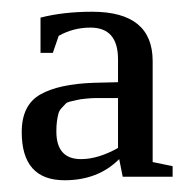

<svg xmlns="http://www.w3.org/2000/svg" viewBox="-20 -685 315 327"><path d="M90 -378Q17 -378 17 -460Q17 -506 48.5 -524Q80 -542 140 -544L181 -545V-584Q181 -638 134 -638Q105 -638 80 -624L70 -595H49V-655Q88 -665 137 -665Q240 -665 240 -581V-409L274 -402V-384H189L183 -414Q147 -378 90 -378ZM76 -462V-461Q76 -414 118 -414Q147 -414 181 -433V-518Q174 -518 160.5 -518Q147 -518 142 -518Q137 -518 126.5 -517Q116 -516 112.5 -515Q109 -514 101.5 -512.5Q94 -511 91.5 -508Q89 -505 85 -501Q81 -497 79.5 -491.5Q78 -486 77 -478.5Q76 -471 76 -462Z"/></svg>

Font: Libra Serif Modern
Style: Regular
Weight: 400
Designer: Stefan Peev, Context Ltd
Foundry: Stefan Peev, Context Ltd
Version: Version 1.000